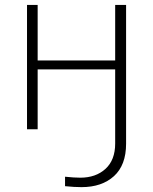

<svg xmlns="http://www.w3.org/2000/svg" viewBox="-20 -521 618 774"><path d="M88.9 0V-501H131.8V-277.3H444.3V-501H488.3V58.6Q488.3 144.5 439.5 189Q390.6 233.4 308.6 233.4Q279.3 233.4 242.2 229.5V191.4Q279.3 195.3 303.7 195.3Q366.2 195.3 405.3 159.7Q444.3 124 444.3 57.6V-241.2H131.8V0Z"/></svg>

Font: Gothic A1 ExtraLight
Style: Regular
Weight: 275
Designer: HanYang I&C Co.,Ltd.
Foundry: HanYang I&C Co.,Ltd.
Version: Version 2.50